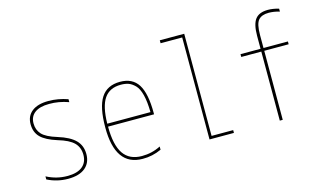

<svg xmlns="http://www.w3.org/2000/svg" viewBox="-87 -1011 2175 1291"><g transform="rotate(-15 1000.0 -365.0)"><path d="M254.9 -530.3Q322.3 -530.3 389.6 -506.8V-486.3Q321.3 -510.7 254.9 -509.8Q189.5 -509.8 154.8 -483.9Q120.1 -458 120.1 -410.2Q120.1 -365.2 147.9 -334.5Q175.8 -303.7 252.9 -280.3Q335 -254.9 372.6 -216.8Q410.2 -178.7 410.2 -120.1Q410.2 -58.6 368.7 -24.4Q327.1 9.8 250 9.8Q172.9 9.8 105.5 -24.4V-45.9Q173.8 -9.8 250 -9.8Q318.4 -9.8 354 -38.6Q389.6 -67.4 389.6 -120.1Q389.6 -171.9 356.9 -204.6Q324.2 -237.3 247.1 -259.8Q168.9 -284.2 134.3 -318.8Q99.6 -353.5 99.6 -410.2Q99.6 -466.8 140.1 -498.5Q180.7 -530.3 254.9 -530.3Z M598.6 -259.8Q598.6 -131.8 640.1 -70.8Q681.6 -9.8 768.6 -9.8Q838.9 -9.8 899.4 -41V-18.6Q835.9 10.7 768.6 9.8Q578.1 9.8 579.1 -259.8Q579.1 -399.4 621.1 -464.8Q663.1 -530.3 753.9 -530.3Q839.8 -530.3 879.4 -467.8Q918.9 -405.3 918.9 -269.5V-259.8ZM598.6 -280.3H899.4Q898.4 -352.5 886.2 -400.9Q874 -449.2 851.6 -471.7Q829.1 -494.1 806.6 -502Q784.2 -509.8 753.9 -509.8Q675.8 -509.8 638.2 -455.1Q600.6 -400.4 598.6 -280.3Z M1254.9 -730.5V-19.5H1405.3V0H1235.4V-710H1085V-730.5Z M1839.8 -719.7Q1790 -719.7 1767.6 -693.4Q1745.1 -667 1745.1 -589.8V-500H1915V-480.5H1745.1V0H1724.6V-480.5H1585V-500H1724.6V-589.8Q1724.6 -670.9 1751.5 -705.6Q1778.3 -740.2 1839.8 -740.2Q1873 -740.2 1915 -728.5V-708Q1875 -719.7 1839.8 -719.7Z"/></g></svg>

Font: Mgen+ 1mn thin
Style: Regular
Weight: 100
Designer: [Source Han Sans]
Ryoko NISHIZUKA  (kana & ideographs); Paul D. Hunt (Latin, Greek & Cyrillic); Wenlong ZHANG  (bopomofo
Version: Version 1.059.20150602